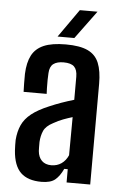

<svg xmlns="http://www.w3.org/2000/svg" viewBox="-54 -804 538 850"><g transform="rotate(5 214.5 -379.0)"><path d="M162.5 7Q102 7 70.5 -23.2Q39 -53.5 34 -120.5Q33.5 -132 33 -144.8Q32.5 -157.5 33 -168Q36 -206 49 -234.5Q62 -263 90.5 -285.8Q119 -308.5 168 -329Q193.5 -340 220.2 -349.5Q247 -359 276 -367.5V-470Q276 -500.5 262 -514.5Q248 -528.5 214.5 -528.5Q185.5 -528.5 169.5 -516.5Q153.5 -504.5 152 -475.5Q151 -464.5 150.8 -445.2Q150.5 -426 151 -408.2Q151.5 -390.5 152 -383H49.5Q49 -398.5 48.5 -420.5Q48 -442.5 48.5 -463Q50.5 -513.5 67.2 -545.5Q84 -577.5 120.2 -593Q156.5 -608.5 218 -608.5Q280.5 -608.5 315.5 -592Q350.5 -575.5 365 -540Q379.5 -504.5 379.5 -447.5L379 0H274V-59H258.5Q243.5 -26.5 223.5 -9.8Q203.5 7 162.5 7ZM199.5 -70Q225.5 -70 244.8 -83.5Q264 -97 274.5 -121L275.5 -290.5Q255.5 -284.5 234.8 -276.8Q214 -269 192 -256.5Q160 -240 150.2 -217.8Q140.5 -195.5 139 -168Q139 -155 139 -146.8Q139 -138.5 139.5 -128Q142 -100.5 157.5 -85.2Q173 -70 199.5 -70ZM178 -640 266 -765H344.5L252.5 -640Z"/></g></svg>

Font: Big Shoulders Medium
Style: Regular
Weight: 500
Designer: Patric King
Foundry: XO Type Co
Version: Version 2.002